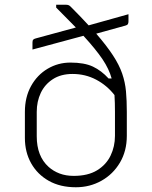

<svg xmlns="http://www.w3.org/2000/svg" viewBox="-20 -780 640 810"><path d="M277 -516Q336 -516 372 -499Q408 -482 438 -449H451Q440 -489 412.5 -530Q385 -571 332 -629L117 -571V-600Q117 -609 120 -612.5Q123 -616 131 -618L300 -664Q282 -682 261.5 -703Q241 -724 217 -748V-760H258Q264 -760 268.5 -758.5Q273 -757 278 -752Q322 -708 354 -673L522 -720V-690Q522 -683 519.5 -678.5Q517 -674 509 -672L386 -638Q430 -587 456.5 -546.5Q483 -506 495.5 -469.5Q508 -433 511.5 -394.5Q515 -356 515 -308V-207Q515 -143 486 -94Q457 -45 408 -17.5Q359 10 300 10Q234 10 186 -17Q138 -44 111.5 -91Q85 -138 85 -198V-308Q85 -370 111 -417Q137 -464 181 -490Q225 -516 277 -516ZM185 -76Q205 -58 231.5 -48Q258 -38 291 -38Q351 -38 389.5 -61.5Q428 -85 446.5 -123.5Q465 -162 465 -207V-308Q465 -328 464.5 -345.5Q464 -363 463 -379Q431 -420 385.5 -444Q340 -468 286 -468Q237 -468 203 -446Q169 -424 152 -388Q135 -352 135 -308V-205Q135 -121 185 -76Z"/></svg>

Font: Recursive Mn Lnr St Lt
Style: Regular
Weight: 300
Monospace: yes
Version: Version 1.079;hotconv 1.0.112;makeotfexe 2.5.65598; ttfautoh